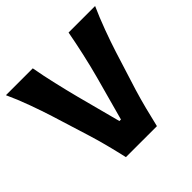

<svg xmlns="http://www.w3.org/2000/svg" viewBox="-176 -889 1064 1064"><g transform="rotate(-45 356.0 -356.5)"><path d="M234 0Q222 -53.5 206.5 -114Q191 -174.5 175 -226L105.5 -449.5Q87.5 -507 61.2 -579.2Q35 -651.5 6.5 -713H217Q229 -645 246.8 -568.5Q264.5 -492 282 -424.5L350 -167H362L433 -426Q451.5 -494.5 468.2 -569.5Q485 -644.5 497.5 -713H705.5Q678 -652 651.5 -580.2Q625 -508.5 606.5 -450L536 -225.5Q520 -173 504.8 -113.8Q489.5 -54.5 477 0Z"/></g></svg>

Font: Commissioner Flair
Style: Bold
Weight: 700
Designer: Kostas Bartsokas
Foundry: Kostas Bartsokas
Version: Version 1.000; ttfautohint (v1.8.3)